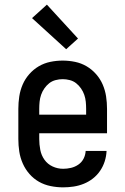

<svg xmlns="http://www.w3.org/2000/svg" viewBox="-20 -799 540 827"><path d="M252 8Q225 8 198 2.5Q171 -3 148 -16Q125 -29 107 -49.5Q89 -70 78 -95Q67 -120 63 -146.5Q59 -173 59 -200V-330Q59 -357 63 -383.5Q67 -410 77.5 -434.5Q88 -459 106 -479.5Q124 -500 147 -513.5Q170 -527 196.5 -532.5Q223 -538 250 -538Q277 -538 303.5 -532.5Q330 -527 353 -513.5Q376 -500 394 -479.5Q412 -459 422.5 -434.5Q433 -410 437 -383.5Q441 -357 441 -330V-225H149V-200Q149 -177 153.5 -153.5Q158 -130 171.5 -111Q185 -92 206.5 -82Q228 -72 252 -72Q269 -72 286 -76Q303 -80 317.5 -90Q332 -100 340 -115.5Q348 -131 349 -149H439Q438 -126 431 -104Q424 -82 411 -63Q398 -44 380 -30Q362 -16 341 -7.5Q320 1 297.5 4.5Q275 8 252 8ZM149 -305H351V-330Q351 -345 349.5 -360.5Q348 -376 343 -390.5Q338 -405 329 -418Q320 -431 308 -440.5Q296 -450 280.5 -454Q265 -458 250 -458Q235 -458 219.5 -454Q204 -450 192 -440.5Q180 -431 171 -418Q162 -405 157 -390.5Q152 -376 150.5 -360.5Q149 -345 149 -330ZM265 -587 118 -721 182 -779 316 -633Z"/></svg>

Font: Iosevka Slab Medium
Style: Regular
Weight: 500
Monospace: yes
Designer: Belleve Invis
Foundry: Belleve Invis
Version: Version 11.1.1; ttfautohint (v1.8.3)